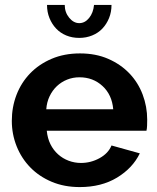

<svg xmlns="http://www.w3.org/2000/svg" viewBox="-20 -750 639 780"><path d="M304 10Q241 10 190 -11.5Q139 -33 103 -70Q67 -107 47.5 -156Q28 -205 28 -259Q28 -315 47 -364.5Q66 -414 102 -451.5Q138 -489 189.5 -511Q241 -533 305 -533Q369 -533 419.5 -511Q470 -489 505.5 -452Q541 -415 559.5 -366Q578 -317 578 -264Q578 -251 577.5 -239Q577 -227 575 -219H170Q173 -188 185 -164Q197 -140 216 -123Q235 -106 259 -97Q283 -88 309 -88Q349 -88 384.5 -107.5Q420 -127 433 -159L548 -127Q519 -67 455.5 -28.5Q392 10 304 10ZM440 -306Q435 -365 396.5 -400.5Q358 -436 303 -436Q276 -436 252.5 -426.5Q229 -417 211 -400Q193 -383 181.5 -359Q170 -335 168 -306ZM302 -656Q325 -656 342 -677Q359 -698 362 -730H433Q433 -701 423 -676.5Q413 -652 396 -634Q379 -616 354.5 -606Q330 -596 302 -596Q273 -596 249 -606Q225 -616 208 -634Q191 -652 181 -676.5Q171 -701 171 -730H243Q243 -700 261 -678Q279 -656 302 -656Z"/></svg>

Font: IngvarSans
Style: Bold
Weight: 700
Version: Version 3.000